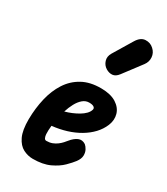

<svg xmlns="http://www.w3.org/2000/svg" viewBox="-226 -1024 980 1130"><g transform="rotate(30 264.0 -458.5)"><path d="M190.5 10Q157 10 125.2 -6.2Q93.5 -22.5 73.5 -64Q53.5 -105.5 54 -181Q55 -256 70.8 -323Q86.5 -390 119.8 -441.5Q153 -493 205.8 -522.2Q258.5 -551.5 333.5 -551Q399 -550.5 436.8 -526.2Q474.5 -502 485.2 -465Q496 -428 479.5 -387.5Q464.5 -351.5 436.8 -322Q409 -292.5 371 -270Q333 -247.5 287 -233.2Q241 -219 189.5 -213.5Q189 -205.5 188.2 -197.2Q187.5 -189 187 -182Q186.5 -170 187.2 -155.8Q188 -141.5 192.8 -131.5Q197.5 -121.5 207.5 -121.5Q229.5 -121.5 247 -128.2Q264.5 -135 278.2 -145.5Q292 -156 301.8 -167Q311.5 -178 318 -186Q340.5 -214 364.5 -224.2Q388.5 -234.5 413 -218.5Q424 -209.5 432.8 -193Q441.5 -176.5 440.8 -155Q440 -133.5 422 -109Q407 -89 378.8 -61Q350.5 -33 304.8 -11.5Q259 10 190.5 10ZM212.5 -324Q235 -330 257.8 -339.5Q280.5 -349 300.8 -361Q321 -373 334.8 -387.2Q348.5 -401.5 353 -417.5Q356 -429 346 -436Q336 -443 314 -443Q290 -443 270.8 -426.5Q251.5 -410 237 -383Q222.5 -356 212.5 -324ZM306 -664Q283 -678 274.8 -704.2Q266.5 -730.5 283 -758L360 -885.5Q384 -925.5 416.8 -927.2Q449.5 -929 472.5 -907.5Q496 -886.5 498.2 -856.5Q500.5 -826.5 482 -802L389.5 -679.5Q371 -655 349.2 -653Q327.5 -651 306 -664Z"/></g></svg>

Font: Edu NSW ACT Cursive
Style: Regular
Weight: 400
Designer: Tina and Corey Anderson, Eben Sorkin, Mirko Velimirovic
Foundry: Sorkin Type Co.
Version: Version 2.000